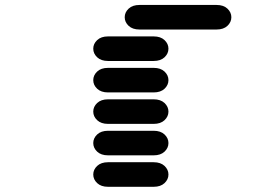

<svg xmlns="http://www.w3.org/2000/svg" viewBox="-20 -756 1040 763"><path d="M409.2 -13.7H590.8Q618.2 -13.7 633.8 -28.3Q649.4 -43 649.4 -62.5Q649.4 -82 633.8 -96.7Q618.2 -111.3 590.8 -111.3H409.2Q381.8 -111.3 366.2 -96.7Q350.6 -82 350.6 -62.5Q350.6 -43 366.2 -28.3Q381.8 -13.7 409.2 -13.7ZM409.2 -138.7H590.8Q618.2 -138.7 633.8 -153.3Q649.4 -168 649.4 -187.5Q649.4 -207 633.8 -221.7Q618.2 -236.3 590.8 -236.3H409.2Q381.8 -236.3 366.2 -221.7Q350.6 -207 350.6 -187.5Q350.6 -168 366.2 -153.3Q381.8 -138.7 409.2 -138.7ZM409.2 -263.7H590.8Q618.2 -263.7 633.8 -278.3Q649.4 -293 649.4 -312.5Q649.4 -332 633.8 -346.7Q618.2 -361.3 590.8 -361.3H409.2Q381.8 -361.3 366.2 -346.7Q350.6 -332 350.6 -312.5Q350.6 -293 366.2 -278.3Q381.8 -263.7 409.2 -263.7ZM409.2 -388.7H590.8Q618.2 -388.7 633.8 -403.3Q649.4 -418 649.4 -437.5Q649.4 -457 633.8 -471.7Q618.2 -486.3 590.8 -486.3H409.2Q381.8 -486.3 366.2 -471.7Q350.6 -457 350.6 -437.5Q350.6 -418 366.2 -403.3Q381.8 -388.7 409.2 -388.7ZM409.2 -513.7H590.8Q618.2 -513.7 633.8 -528.3Q649.4 -543 649.4 -562.5Q649.4 -582 633.8 -596.7Q618.2 -611.3 590.8 -611.3H409.2Q381.8 -611.3 366.2 -596.7Q350.6 -582 350.6 -562.5Q350.6 -543 366.2 -528.3Q381.8 -513.7 409.2 -513.7ZM534.2 -638.7H840.8Q868.2 -638.7 883.8 -653.3Q899.4 -668 899.4 -687.5Q899.4 -707 883.8 -721.7Q868.2 -736.3 840.8 -736.3H534.2Q506.8 -736.3 491.2 -721.7Q475.6 -707 475.6 -687.5Q475.6 -668 491.2 -653.3Q506.8 -638.7 534.2 -638.7Z"/></svg>

Font: Sixtyfour Convergence
Style: Regular
Weight: 400
Designer: Jens Kutilek
Foundry: Jens Kutilek
Version: Version 2.001